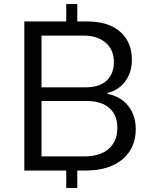

<svg xmlns="http://www.w3.org/2000/svg" viewBox="-20 -834 747 939"><path d="M99 0V-729H304V-814H358V-729H407Q511 -729 568 -678.5Q625 -628 625 -542Q625 -482 594 -438Q563 -394 505 -379V-375Q572 -362 608 -315Q644 -268 644 -203Q644 -110 579 -55Q514 0 398 0H358V85H304V0ZM391 -69Q470 -69 512 -106.5Q554 -144 554 -209Q554 -271 515 -305.5Q476 -340 404 -340H183V-69ZM400 -407Q466 -407 501.5 -440Q537 -473 537 -530Q537 -591 496.5 -625.5Q456 -660 388 -660H183V-407Z"/></svg>

Font: Mona Sans
Style: Regular
Weight: 400
Designer: Deni Anggara
Foundry: GitHub
Version: Version 2.000;Glyphs 3.2.3 (3260)